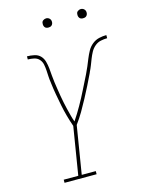

<svg xmlns="http://www.w3.org/2000/svg" viewBox="-133 -991 808 1070"><g transform="rotate(-15 270.5 -456.0)"><path d="M103 0V-18H187L232 -294Q221 -325 212 -357.5Q203 -390 196.5 -423Q190 -456 184 -489.5Q178 -523 174 -557V-558Q171 -576 170 -594Q169 -612 168 -630Q167 -648 163.5 -665.5Q160 -683 148.5 -696Q137 -709 119 -713Q101 -717 83 -717V-735Q104 -735 125 -730.5Q146 -726 159.5 -712Q173 -698 178.5 -678Q184 -658 186 -637.5Q188 -617 189.5 -596Q191 -575 194 -555Q197 -535 200 -514.5Q203 -494 206.5 -474Q210 -454 214 -434Q218 -414 223 -394Q228 -374 233 -354.5Q238 -335 245 -316Q258 -335 269.5 -354Q281 -373 292.5 -393Q304 -413 314.5 -433Q325 -453 335 -473Q345 -493 355 -513Q365 -533 375 -553Q385 -573 393.5 -593.5Q402 -614 410.5 -635Q419 -656 430 -676Q441 -696 459 -710.5Q477 -725 498.5 -730Q520 -735 541 -735V-717Q523 -717 504 -713Q485 -709 469.5 -696Q454 -683 444.5 -665.5Q435 -648 428 -630Q421 -612 414 -594Q407 -576 398 -558V-557Q382 -523 365 -489.5Q348 -456 330.5 -423Q313 -390 294 -357.5Q275 -325 252 -294L207 -18H288V0ZM440 -859Q434 -859 428.5 -861Q423 -863 419.5 -868Q416 -873 415 -879Q414 -885 415 -891Q415 -896 417.5 -900Q420 -904 424 -906.5Q428 -909 432 -910.5Q436 -912 441 -912Q447 -912 452.5 -909.5Q458 -907 462 -902Q466 -897 467 -891Q468 -885 467 -879Q466 -874 463.5 -870Q461 -866 457.5 -863.5Q454 -861 449.5 -860Q445 -859 440 -859ZM240 -859Q234 -859 228.5 -861Q223 -863 219.5 -868Q216 -873 215 -879Q214 -885 215 -891Q215 -896 217.5 -900Q220 -904 224 -906.5Q228 -909 232 -910.5Q236 -912 241 -912Q247 -912 252.5 -909.5Q258 -907 262 -902Q266 -897 267 -891Q268 -885 267 -879Q266 -874 263.5 -870Q261 -866 257.5 -863.5Q254 -861 249.5 -860Q245 -859 240 -859Z"/></g></svg>

Font: Iosevka Curly Slab Thin
Style: Italic
Weight: 100
Italic angle: -9°
Monospace: yes
Designer: Belleve Invis
Foundry: Belleve Invis
Version: Version 22.1.2; ttfautohint (v1.8.4)